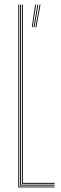

<svg xmlns="http://www.w3.org/2000/svg" viewBox="-20 -820 265 840"><path d="M60 0V-800H64V-4H219V0ZM68 -8V-800H72V-12H219V-8ZM76 -16V-800H80V-20H219V-16ZM135.2 -701 153.2 -800H157.2L139.2 -701ZM119.2 -701 133.8 -800H137.8L123.2 -701ZM127.2 -701 143.5 -800H147.5L131.2 -701Z"/></svg>

Font: Big Shoulders Inline Display Thin Thin
Style: Regular
Weight: 250
Version: Version 2.002